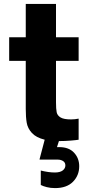

<svg xmlns="http://www.w3.org/2000/svg" viewBox="-20 -720 470 984"><path d="M386 132Q386 179 354 211.5Q322 244 262 244Q239 244 219.5 239Q200 234 189 228V154Q229 164 261 164Q288 164 301.5 153.5Q315 143 315 128Q315 113 303.5 105.5Q292 98 275 98H183V95L209 -4Q165 -15 143.5 -38.5Q122 -62 117 -90.5Q112 -119 112 -162V-408H27V-529H112V-700H267V-529H383V-408H267V-196Q267 -161 270.5 -144.5Q274 -128 290.5 -118Q307 -108 344 -108Q363 -108 383 -112V-4Q373 -2 343 0.5Q313 3 283 3H282L272 34H284Q333 34 359.5 62.5Q386 91 386 132Z"/></svg>

Font: Be Vietnam ExtraBold
Style: Regular
Weight: 800
Designer: Gabriel Lam
Foundry: TypeRant
Version: Version 4.000